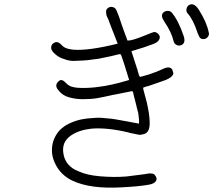

<svg xmlns="http://www.w3.org/2000/svg" viewBox="-20 -839 1040 898"><path d="M786.1 -512.7Q789.1 -503.9 790 -499H791Q791 -479.5 754.9 -464.8Q751 -462.9 676.8 -437.5Q655.3 -432.6 649.4 -428.7Q649.4 -426.8 650.4 -420.9Q651.4 -418.9 655.3 -402.3Q662.1 -378.9 667 -358.4Q678.7 -305.7 679.7 -275.4Q683.6 -219.7 653.3 -211.9Q642.6 -209 639.6 -209Q632.8 -207 624 -210Q615.2 -211.9 609.4 -212.9Q603.5 -214.8 593.8 -215.8Q585 -218.8 580.1 -219.7Q481.4 -243.2 408.2 -237.3Q379.9 -234.4 356 -226.6Q332 -218.8 311.5 -205.1Q290 -190.4 280.3 -168Q271.5 -145.5 277.3 -116.2Q282.2 -89.8 299.8 -69.3Q317.4 -49.8 343.8 -39.1Q368.2 -28.3 391.6 -22.9Q415 -17.6 446.3 -14.6Q513.7 -8.8 572.3 -13.7Q625 -20.5 633.8 -21.5Q635.7 -21.5 656.2 -24.4Q678.7 -29.3 688.5 -27.3Q701.2 -27.3 707 -16.6Q715.8 -3.9 710 6.8Q703.1 19.5 678.7 24.4Q630.9 33.2 550.8 37.1Q403.3 45.9 318.4 5.9Q265.6 -19.5 240.2 -69.3Q212.9 -121.1 228.5 -176.8Q238.3 -206.1 256.8 -227.5Q277.3 -249 304.7 -261.7Q332 -274.4 359.4 -280.3Q387.7 -286.1 417 -287.1Q444.3 -290 473.6 -286.1Q503.9 -284.2 523.4 -280.3Q543.9 -277.3 578.1 -270.5Q611.3 -264.6 629.9 -260.7Q631.8 -275.4 627 -307.6Q627 -311.5 623 -323.2Q620.1 -335.9 619.1 -339.4Q618.2 -342.8 615.2 -355.5L611.3 -371.1Q606.4 -387.7 602.5 -407.2Q600.6 -411.1 598.6 -413.1L521.5 -397.5Q517.6 -396.5 509.8 -395.5Q462.9 -384.8 434.6 -379.9Q407.2 -375 364.3 -375Q320.3 -376 289.1 -388.7Q266.6 -398.4 250 -420.9Q233.4 -443.4 257.8 -461.9Q270.5 -470.7 289.1 -450.2Q294.9 -444.3 297.9 -442.4Q311.5 -431.6 340.8 -428.7Q377.9 -425.8 425.8 -430.7Q474.6 -436.5 502.9 -443.4Q531.2 -449.2 584 -464.8Q558.6 -548.8 547.9 -578.1Q545.9 -583 543.9 -585Q543 -585.9 541 -585.9L535.2 -585Q530.3 -584 499 -576.2Q468.8 -569.3 442.4 -564.5Q410.2 -560.5 389.6 -557.6Q371.1 -555.7 339.8 -554.7Q308.6 -551.8 283.2 -561.5H284.2Q257.8 -568.4 240.2 -584Q215.8 -603.5 219.7 -621.1Q221.7 -630.9 229.5 -636.7Q239.3 -643.6 249 -641.6Q257.8 -639.6 266.6 -629.9Q276.4 -620.1 280.3 -618.2Q293.9 -609.4 325.2 -606.4Q396.5 -601.6 530.3 -634.8Q530.3 -634.8 520.5 -660.2Q510.7 -685.5 500.5 -711.4Q490.2 -737.3 490.2 -738.3V-739.3Q489.3 -741.2 485.4 -751Q481.4 -758.8 478.5 -765.6V-766.6Q476.6 -773.4 476.6 -779.3Q473.6 -793 484.4 -801.3Q495.1 -809.6 507.8 -805.7Q520.5 -802.7 525.4 -789.1Q537.1 -762.7 548.8 -724.6Q571.3 -661.1 573.2 -658.2Q573.2 -658.2 573.2 -657.2Q575.2 -648.4 578.1 -649.4Q579.1 -650.4 579.1 -649.4Q596.7 -648.4 657.2 -672.9Q697.3 -689.5 701.2 -689.5Q713.9 -688.5 722.2 -678.2Q730.5 -668 725.6 -656.2Q719.7 -641.6 698.2 -633.8L693.4 -631.8Q655.3 -617.2 594.7 -599.6Q609.4 -554.7 622.1 -514.6H623Q623 -513.7 624 -507.8Q625 -502 627 -499V-498Q628.9 -492.2 629.9 -487.3Q630.9 -485.4 633.8 -480.5Q635.7 -479.5 636.7 -479.5Q657.2 -485.4 674.8 -490.2Q718.8 -504.9 742.2 -516.6Q775.4 -532.2 786.1 -512.7ZM838.9 -670.9Q849.6 -639.6 830.1 -628.9Q818.4 -623 806.6 -628.4Q794.9 -633.8 792 -646.5Q782.2 -688.5 749 -737.3Q749 -738.3 748 -738.3Q748 -739.3 747.1 -741.2Q731.4 -762.7 741.2 -777.3Q749 -787.1 762.2 -788.1Q775.4 -789.1 783.2 -780.3Q814.5 -743.2 838.9 -670.9ZM956.1 -688.5Q960 -676.8 952.1 -666.5Q944.3 -656.2 930.7 -656.2Q918 -656.2 912.1 -667Q908.2 -674.8 903.3 -686.5V-687.5Q882.8 -749 857.4 -776.4Q849.6 -785.2 852.5 -798.3Q855.5 -811.5 866.2 -816.4Q888.7 -827.1 910.2 -793Q946.3 -736.3 956.1 -688.5Z"/></svg>

Font: irohamaru Light
Style: Regular
Weight: 200
Designer: [Source Han Sans]
Ryoko NISHIZUKA  (kana & ideographs); Paul D. Hunt (Latin, Greek & Cyrillic); Wenlong ZHANG  (bopomofo
Version: Version 1.01